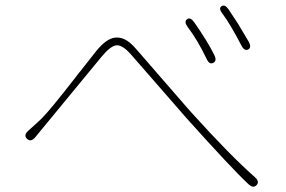

<svg xmlns="http://www.w3.org/2000/svg" viewBox="-20 -724 1040 699"><path d="M914 -50Q902 -37 884 -54Q824 -110 658 -295L468 -513Q460 -522 452 -531Q424 -561 403.5 -559Q383 -557 351 -519L108 -224Q92 -205 78 -219Q65 -232 83 -248L115 -277Q124 -285 132 -293Q164 -325 257 -445Q264 -455 272 -464L331 -539Q368 -584 399 -587Q434 -591 468 -554Q476 -545 484 -536L663 -330Q671 -321 679 -312Q819 -157 908 -79Q926 -63 914 -50ZM756 -495Q742 -488 732 -510Q699 -579 663 -626Q649 -645 661 -654Q673 -663 687 -643Q736 -573 760 -524Q771 -502 756 -495ZM884 -544Q870 -537 859 -558Q818 -637 790 -674Q775 -693 786 -701Q798 -710 812 -690L841 -646Q848 -636 854 -625L885 -573Q897 -552 884 -544Z"/></svg>

Font: Resource Han Rounded JP ExtraLight
Style: Regular
Weight: 250
Designer: Cyano Hao (round all glyphs); Ryoko NISHIZUKA 西塚涼子 (kana, bopomofo & ideographs); Paul D. Hunt (Latin, Greek & Cyrillic)
Foundry: Cyano Hao
Version: 0.990